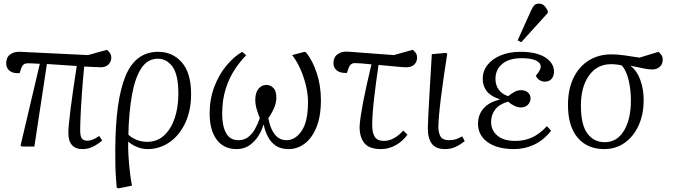

<svg xmlns="http://www.w3.org/2000/svg" viewBox="-20 -806 3700 1056"><path d="M435 14Q356 14 356 -75Q356 -111 368 -205.5Q380 -300 402 -443Q362 -446 320 -448.5Q278 -451 238 -454L169 0H102L93 -5L199 -455Q152 -458 133 -458Q120 -458 111 -452Q102 -446 96 -428L88 -404Q53 -401 33.5 -416Q14 -431 14 -458Q14 -491 36.5 -507Q59 -523 92 -521L464 -503L568 -532Q579 -523 585.5 -513Q592 -503 592 -489Q592 -466 576.5 -451Q561 -436 534 -436Q522 -436 498 -437.5Q474 -439 443 -440Q436 -368 431 -299Q426 -230 423.5 -175.5Q421 -121 421 -90Q421 -55 431 -43.5Q441 -32 460 -32Q472 -32 488 -37.5Q504 -43 526 -58L542 -33Q516 -11 489.5 1.5Q463 14 435 14Z M632 230 622 226Q619 192 617 162Q615 132 614.5 97.5Q614 63 614 17Q615 -253 670 -387Q725 -521 850 -521Q929 -521 980 -463Q1031 -405 1031 -289Q1031 -199 999.5 -131Q968 -63 913.5 -24.5Q859 14 791 14Q762 14 733 2Q704 -10 686 -27H685Q684 5 686.5 48.5Q689 92 694 136.5Q699 181 706 215ZM790 -26Q845 -26 883 -61.5Q921 -97 941 -156.5Q961 -216 961 -290Q961 -395 929 -439Q897 -483 848 -483Q792 -483 757.5 -431Q723 -379 706 -285Q689 -191 686 -65Q730 -26 790 -26Z M1282 14Q1210 14 1171.5 -38.5Q1133 -91 1133 -181Q1133 -262 1159 -329.5Q1185 -397 1226 -446Q1267 -495 1312 -521L1334 -502Q1300 -468 1270 -422Q1240 -376 1221 -316Q1202 -256 1202 -179Q1202 -113 1223.5 -74Q1245 -35 1291 -35Q1323 -35 1345.5 -52.5Q1368 -70 1383 -97.5Q1398 -125 1409 -156Q1395 -191 1389.5 -213.5Q1384 -236 1384 -256Q1384 -297 1402 -318Q1420 -339 1445 -339Q1467 -339 1483.5 -322.5Q1500 -306 1500 -268Q1500 -220 1456 -156Q1466 -99 1491 -67Q1516 -35 1556 -35Q1604 -35 1639 -86Q1674 -137 1674 -245Q1674 -288 1662.5 -336Q1651 -384 1631.5 -427.5Q1612 -471 1587 -503L1655 -521L1664 -517Q1700 -472 1722.5 -403Q1745 -334 1745 -256Q1745 -165 1720 -105Q1695 -45 1655 -15.5Q1615 14 1568 14Q1524 14 1496.5 -5Q1469 -24 1453.5 -54Q1438 -84 1431 -118H1428Q1420 -88 1400.5 -57.5Q1381 -27 1351.5 -6.5Q1322 14 1282 14Z M2076 14Q2008 14 1982 -21.5Q1956 -57 1958 -114Q1961 -160 1977 -243.5Q1993 -327 2023 -452Q1995 -455 1971 -457Q1947 -459 1932 -459Q1920 -459 1911 -452.5Q1902 -446 1896 -428L1888 -405Q1852 -403 1833 -418Q1814 -433 1814 -459Q1814 -491 1836.5 -507.5Q1859 -524 1891 -522L2146 -503L2250 -532Q2262 -523 2268 -513Q2274 -503 2274 -489Q2274 -466 2258.5 -451Q2243 -436 2216 -436Q2198 -436 2158 -440Q2118 -444 2062 -449Q2048 -355 2038 -269.5Q2028 -184 2027 -120Q2027 -75 2041.5 -53Q2056 -31 2092 -31Q2146 -31 2198 -88L2221 -65Q2195 -29 2156.5 -7.5Q2118 14 2076 14Z M2428 14Q2377 14 2355 -15.5Q2333 -45 2333 -101Q2333 -120 2336 -178Q2339 -236 2344 -321.5Q2349 -407 2355 -508L2432 -515L2440 -511Q2431 -454 2422 -393Q2413 -332 2406 -276Q2399 -220 2395 -176Q2391 -132 2391 -108Q2391 -77 2402.5 -56Q2414 -35 2451 -35Q2469 -35 2485 -39.5Q2501 -44 2522 -56L2536 -30Q2511 -10 2485.5 2Q2460 14 2428 14Z M2808 14Q2715 14 2662 -24Q2609 -62 2609 -126Q2609 -174 2639 -209Q2669 -244 2728 -258V-260Q2678 -277 2656.5 -305.5Q2635 -334 2635 -373Q2635 -415 2661 -448.5Q2687 -482 2734 -501.5Q2781 -521 2843 -521Q2931 -521 2979 -490Q3027 -459 3027 -412Q3027 -387 3013.5 -372Q3000 -357 2978 -357Q2944 -357 2927 -389Q2942 -408 2948 -419Q2954 -430 2954 -440Q2954 -461 2927 -473.5Q2900 -486 2848 -486Q2781 -486 2743 -455Q2705 -424 2705 -372Q2705 -338 2723 -313Q2741 -288 2775 -277Q2792 -291 2809.5 -300.5Q2827 -310 2846 -310Q2869 -310 2883.5 -297.5Q2898 -285 2898 -265Q2898 -245 2883.5 -230Q2869 -215 2845 -215Q2813 -215 2774 -247Q2726 -233 2703.5 -203.5Q2681 -174 2681 -135Q2681 -90 2715 -60.5Q2749 -31 2814 -31Q2865 -31 2906.5 -50Q2948 -69 2988 -112L3011 -87Q2970 -35 2918 -10.5Q2866 14 2808 14ZM2847 -574 2827 -584 2899 -744Q2909 -766 2917.5 -776Q2926 -786 2944 -786Q2961 -786 2972 -776Q2983 -766 2993 -746V-735Z M3303 14Q3210 14 3156.5 -49.5Q3103 -113 3104 -231Q3104 -313 3133 -375Q3162 -437 3216 -472Q3270 -507 3344 -507Q3377 -507 3414.5 -501.5Q3452 -496 3497 -489L3602 -521Q3613 -511 3619 -501.5Q3625 -492 3625 -478Q3625 -453 3608.5 -438.5Q3592 -424 3568 -424Q3544 -424 3518 -430Q3492 -436 3450 -444V-442Q3484 -416 3502.5 -364Q3521 -312 3520 -253Q3520 -178 3493 -117.5Q3466 -57 3417 -21.5Q3368 14 3303 14ZM3306 -24Q3374 -24 3412 -87.5Q3450 -151 3450 -254Q3450 -312 3437.5 -365Q3425 -418 3400 -446Q3372 -453 3340 -453Q3264 -453 3219.5 -390.5Q3175 -328 3175 -226Q3175 -120 3210.5 -72Q3246 -24 3306 -24Z"/></svg>

Font: Literata 36pt Light
Style: Italic
Weight: 300
Italic angle: -2°
Designer: Latin by Veronika Burian and Jose Scaglione. Greek by Irene Vlachou. Cyrillic by Vera Evstafieva
Foundry: TypeTogether
Version: Version 3.002